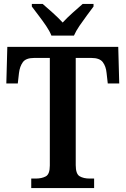

<svg xmlns="http://www.w3.org/2000/svg" viewBox="-20 -951 635 971"><path d="M138 0V-48H161Q191 -48 211.5 -59Q232 -70 232 -114V-658H153Q111 -658 95.5 -636.5Q80 -615 76 -582L70 -529H12L17 -714H578L583 -529H525L519 -582Q516 -615 500 -636.5Q484 -658 442 -658H363V-116Q363 -71 383 -59.5Q403 -48 433 -48H456V0ZM240 -771Q231 -794 213 -820.5Q195 -847 175 -873Q155 -899 141 -918V-931H196Q218 -912 247 -886Q276 -860 297 -837Q318 -860 347 -886Q376 -912 398 -931H453V-918Q439 -899 419.5 -873Q400 -847 382 -820.5Q364 -794 354 -771Z"/></svg>

Font: Noto Serif Lao SemiCondensed SemiBold
Style: Regular
Weight: 600
Width: 4
Designer: Monotype Design Team
Foundry: Monotype Imaging Inc.
Version: Version 2.003; ttfautohint (v1.8.4.7-5d5b)